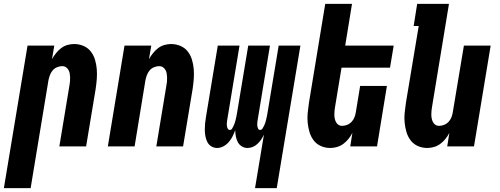

<svg xmlns="http://www.w3.org/2000/svg" viewBox="-56 -755 2576 990"><path d="M-36 215 86 -520H224L212 -450Q221 -466 233 -481Q245 -496 259.5 -507Q274 -518 291.5 -523Q309 -528 326 -528Q352 -528 375 -518Q398 -508 412.5 -489Q427 -470 434 -446.5Q441 -423 443 -398Q445 -373 443 -347Q441 -321 437 -295L388 0H250L302 -314Q304 -325 305 -335Q306 -345 305.5 -355.5Q305 -366 303.5 -376Q302 -386 297 -394.5Q292 -403 284 -408.5Q276 -414 265 -414Q252 -414 238.5 -408.5Q225 -403 216 -392.5Q207 -382 202 -369Q197 -356 194 -342L102 215Z M500 0 586 -520H724L712 -450Q721 -466 733 -481Q745 -496 759.5 -507Q774 -518 791.5 -523Q809 -528 826 -528Q852 -528 875 -518Q898 -508 912.5 -489Q927 -470 934 -446.5Q941 -423 943 -398Q945 -373 943 -347Q941 -321 937 -295L888 0H750L802 -314Q804 -325 805 -335Q806 -345 805.5 -355.5Q805 -366 803.5 -376Q802 -386 797 -394.5Q792 -403 784 -408.5Q776 -414 765 -414Q752 -414 738.5 -408.5Q725 -403 716 -392.5Q707 -382 702 -369Q697 -356 694 -342L638 0Z M1259 215 1305 -61Q1299 -48 1291 -36Q1283 -24 1272 -13.5Q1261 -3 1247.5 2.5Q1234 8 1220 8Q1204 8 1190.5 -0.5Q1177 -9 1170 -22.5Q1163 -36 1160 -52Q1157 -68 1157 -84Q1151 -68 1143.5 -52.5Q1136 -37 1124 -23Q1112 -9 1096 -0.5Q1080 8 1064 8Q1047 8 1033.5 -0.5Q1020 -9 1013 -23Q1006 -37 1003 -53Q1000 -69 1000 -85.5Q1000 -102 1001.5 -118.5Q1003 -135 1006 -152L1067 -520H1179L1115 -133Q1114 -126 1113.5 -119Q1113 -112 1114 -105Q1115 -98 1118.5 -91.5Q1122 -85 1129 -85Q1137 -85 1141.5 -93Q1146 -101 1149.5 -108.5Q1153 -116 1155.5 -124Q1158 -132 1159.5 -139.5Q1161 -147 1163 -155Q1165 -163 1166 -171L1224 -520H1336L1272 -133Q1271 -126 1270.5 -119Q1270 -112 1271 -105Q1272 -98 1275 -91.5Q1278 -85 1286 -85Q1293 -85 1298 -93Q1303 -101 1306.5 -108.5Q1310 -116 1312.5 -124Q1315 -132 1316.5 -139.5Q1318 -147 1320 -155Q1322 -163 1323 -171L1381 -520H1493L1371 215Z M1647 8Q1621 8 1598.5 -2Q1576 -12 1561.5 -31Q1547 -50 1540 -73.5Q1533 -97 1530.5 -122Q1528 -147 1530.5 -173Q1533 -199 1537 -225L1621 -735H1759L1724 -520H1974L1955 -406H1705L1672 -206Q1670 -195 1669 -185Q1668 -175 1668 -164.5Q1668 -154 1670 -144Q1672 -134 1676.5 -125.5Q1681 -117 1689 -111.5Q1697 -106 1708 -106Q1721 -106 1734.5 -111.5Q1748 -117 1757.5 -127.5Q1767 -138 1772 -151Q1777 -164 1779 -178L1801 -312H1939L1888 0H1750L1761 -70Q1753 -54 1741 -39Q1729 -24 1714 -13Q1699 -2 1681.5 3Q1664 8 1647 8Z M2147 8Q2121 8 2098.5 -2Q2076 -12 2061.5 -31Q2047 -50 2040 -73.5Q2033 -97 2030.5 -122Q2028 -147 2030.5 -173Q2033 -199 2037 -225L2103 -621H2077L2095 -735H2259L2172 -206Q2170 -195 2169 -185Q2168 -175 2168 -164.5Q2168 -154 2170 -144Q2172 -134 2176.5 -125.5Q2181 -117 2189 -111.5Q2197 -106 2208 -106Q2221 -106 2234.5 -111.5Q2248 -117 2257.5 -127.5Q2267 -138 2272 -151Q2277 -164 2279 -178L2336 -520H2474L2388 0H2250L2261 -70Q2253 -54 2241 -39Q2229 -24 2214 -13Q2199 -2 2181.5 3Q2164 8 2147 8Z"/></svg>

Font: Iosevka Heavy Oblique
Style: Regular
Weight: 900
Italic angle: -9°
Monospace: yes
Designer: Belleve Invis
Foundry: Belleve Invis
Version: Version 32.5.0; ttfautohint (v1.8.4)